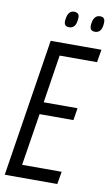

<svg xmlns="http://www.w3.org/2000/svg" viewBox="-95 -913 560 961"><g transform="rotate(10 184.5 -432.0)"><path d="M1 0 111 -700H369L358 -635H168L130 -391H302L292 -329H120L78 -64H279L268 0ZM321 -783Q307 -783 300.5 -790.5Q294 -798 296 -817Q301 -864 334 -864Q348 -864 354 -856Q360 -848 358 -828Q354 -783 321 -783ZM190 -783Q176 -783 169.5 -790.5Q163 -798 165 -816Q170 -864 202 -864Q216 -864 223 -856Q230 -848 227 -828Q223 -783 190 -783Z"/></g></svg>

Font: Georama Condensed
Style: Italic
Weight: 400
Width: 3
Italic angle: -9°
Designer: Jean-Baptiste Levee
Foundry: Production Type
Version: Version 1.000